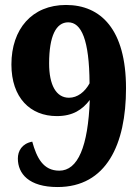

<svg xmlns="http://www.w3.org/2000/svg" viewBox="-20 -744 563 774"><path d="M212 10C409 10 488 -162 488 -388C488 -626 386 -724 246 -724C109 -724 26 -627 26 -484C26 -350 102 -276 209 -276C274 -276 312 -302 342 -341C335 -153 294 -56 219 -56C154 -56 128 -108 110 -173C68 -165 52 -135 52 -105C52 -44 96 10 212 10ZM258 -350C206 -350 178 -402 178 -488C178 -599 206 -654 255 -654C308 -654 340 -584 341 -408C322 -373 292 -350 258 -350Z"/></svg>

Font: Noto Serif Tamil SemiCondensed ExtraBold
Style: Regular
Weight: 800
Width: 4
Designer: Indian Type Foundry, Tom Grace, and the Monotype Design Team
Foundry: Monotype Imaging Inc.
Version: Version 2.004